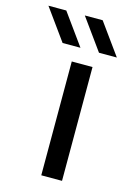

<svg xmlns="http://www.w3.org/2000/svg" viewBox="-198 -774 567 831"><g transform="rotate(15 85.0 -358.5)"><path d="M73 0V-510H166V0ZM177 -577 76 -717H156L257 -577ZM14 -577 -87 -717H-7L94 -577Z"/></g></svg>

Font: MuseoModerno Thin
Style: Regular
Weight: 400
Version: Version 1.003